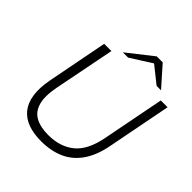

<svg xmlns="http://www.w3.org/2000/svg" viewBox="-235 -1034 1201 1201"><g transform="rotate(45 366.0 -433.5)"><path d="M322 10Q256 10 206.5 -8Q157 -26 126.5 -63.5Q96 -101 87 -159Q78 -217 93 -297L171 -700H235L155 -294Q138 -205 153.5 -151Q169 -97 213.5 -73Q258 -49 327 -49Q431 -49 499 -104Q567 -159 592 -289L672 -700H732L649 -273Q630 -175 586 -112Q542 -49 475.5 -19.5Q409 10 322 10ZM291 -745 459 -877H512L489 -841L338 -745ZM589 -746 466 -844 459 -877H512L628 -746Z"/></g></svg>

Font: REM ExtraLight
Style: Italic
Weight: 250
Italic angle: -11°
Designer: Octavio Pardo
Foundry: Ashler Design
Version: Version 1.005;gftools[0.9.28]